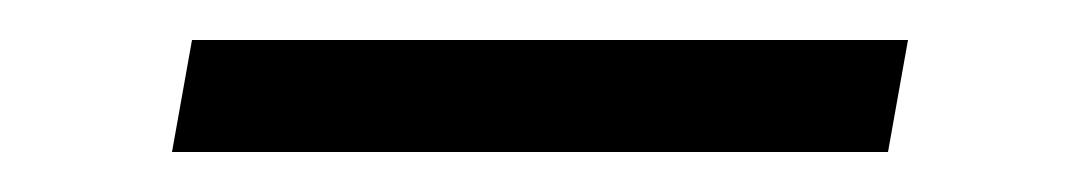

<svg xmlns="http://www.w3.org/2000/svg" viewBox="-20 -388 540 96"><path d="M66 -312 76 -368H434L424 -312Z"/></svg>

Font: Iosevka Curly Slab Light
Style: Italic
Weight: 300
Italic angle: -9°
Monospace: yes
Designer: Belleve Invis
Foundry: Belleve Invis
Version: Version 22.1.2; ttfautohint (v1.8.4)